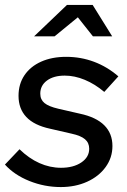

<svg xmlns="http://www.w3.org/2000/svg" viewBox="-35 -747 512 777"><path d="M211 10Q145 10 84 -14.5Q23 -39 -15 -81L44 -143Q82 -106 124.5 -87Q167 -68 212 -68Q262 -68 294 -89.5Q326 -111 326 -145Q326 -169 309 -183.5Q292 -198 255 -206L168 -226Q103 -240 71.5 -273.5Q40 -307 40 -359Q40 -407 64 -442.5Q88 -478 131.5 -497.5Q175 -517 233 -517Q292 -517 345.5 -497Q399 -477 444 -438L387 -375Q349 -407 308 -424Q267 -441 227 -441Q182 -441 155 -421Q128 -401 128 -368Q128 -344 145 -330Q162 -316 201 -307L288 -287Q354 -273 387 -240Q420 -207 420 -156Q420 -109 392.5 -71Q365 -33 317.5 -11.5Q270 10 211 10ZM103 -600 236 -727H340L419 -600H341L280 -677L186 -600Z"/></svg>

Font: Red Hat Display SemiBold
Style: Italic
Weight: 600
Italic angle: -12°
Designer: Pentagram, MCKL
Foundry: Pentagram, MCKL
Version: Version 1.023